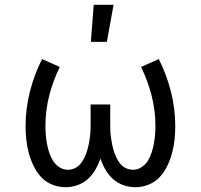

<svg xmlns="http://www.w3.org/2000/svg" viewBox="-20 -775 840 803"><path d="M254 8Q225 8 198 -3Q171 -14 152 -34.5Q133 -55 120.5 -81Q108 -107 100.5 -134.5Q93 -162 90 -190.5Q87 -219 87 -248Q87 -320 105 -391.5Q123 -463 156 -528L230 -495Q202 -438 186 -375.5Q170 -313 170 -249Q170 -230 171.5 -211Q173 -192 176.5 -173.5Q180 -155 186 -136.5Q192 -118 202 -102Q212 -86 228.5 -75.5Q245 -65 264 -65Q279 -65 293 -71.5Q307 -78 316.5 -89.5Q326 -101 332.5 -114.5Q339 -128 343.5 -142Q348 -156 351 -171Q354 -186 356 -200.5Q358 -215 358.5 -230Q359 -245 359 -260V-338H441V-260Q441 -245 441.5 -230Q442 -215 444 -200.5Q446 -186 449 -171Q452 -156 456.5 -142Q461 -128 467.5 -114.5Q474 -101 483.5 -89.5Q493 -78 507 -71.5Q521 -65 536 -65Q555 -65 571.5 -75.5Q588 -86 598 -102Q608 -118 614 -136.5Q620 -155 623.5 -173.5Q627 -192 628.5 -211Q630 -230 630 -249Q630 -313 614 -375.5Q598 -438 570 -495L644 -528Q677 -463 695 -391.5Q713 -320 713 -248Q713 -219 710 -190.5Q707 -162 699.5 -134.5Q692 -107 679.5 -81Q667 -55 648 -34.5Q629 -14 602 -3Q575 8 546 8Q521 8 496.5 -0.5Q472 -9 453 -26Q434 -43 421 -65.5Q408 -88 400 -112Q392 -88 379 -65.5Q366 -43 347 -26Q328 -9 303.5 -0.5Q279 8 254 8ZM360 -600 372 -755H455L427 -600Z"/></svg>

Font: Iosevka Etoile
Style: Regular
Weight: 400
Designer: Belleve Invis
Foundry: Belleve Invis
Version: Version 33.2.4